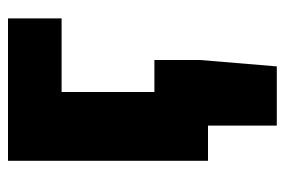

<svg xmlns="http://www.w3.org/2000/svg" viewBox="-136 -404 712 480"><g transform="rotate(-90 220.0 -164.0)"><path d="M146 172V0H118V-134H310V-20L294 172ZM58 0V-500H414V-366H230V0Z"/></g></svg>

Font: Source Sans 3 Black
Style: Regular
Weight: 900
Designer: Paul D. Hunt
Foundry: Adobe
Version: Version 3.046;hotconv 1.0.118;makeotfexe 2.5.65603